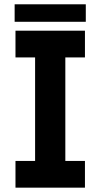

<svg xmlns="http://www.w3.org/2000/svg" viewBox="-20 -864 462 884"><path d="M51.3 -722.7V-599.6H141.6V-123H51.3V0H371.1V-123H280.8V-599.6H371.1V-722.7ZM47.4 -763.7H375V-844.2H47.4Z"/></svg>

Font: Giphurs
Style: Regular
Weight: 400
Version: Version 2.010